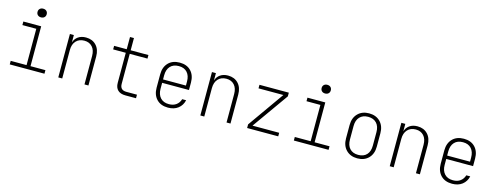

<svg xmlns="http://www.w3.org/2000/svg" viewBox="-23 -1553 6045 2350"><g transform="rotate(15 3000.0 -377.5)"><path d="M95 0V-45H296V-505H120V-550H346V-45H535V0ZM315 -655Q289 -655 273 -670Q257 -685 257 -710Q257 -735 273 -750Q289 -765 315 -765Q341 -765 357 -750Q373 -735 373 -710Q373 -685 357 -670Q341 -655 315 -655Z M710 0V-550H760V-456Q774 -504 814 -532Q854 -560 913 -560Q994 -560 1043 -508Q1092 -456 1092 -367V0H1042V-360Q1042 -434 1004.5 -475.5Q967 -517 903 -517Q837 -517 798.5 -475Q760 -433 760 -360V0Z M1560 0Q1497 0 1463.5 -32Q1430 -64 1430 -125V-505H1270V-550H1430V-705H1480V-550H1705V-505H1480V-125Q1480 -45 1560 -45H1695V0Z M2101 10Q2009 10 1957 -44.5Q1905 -99 1905 -190V-360Q1905 -451 1957.5 -505.5Q2010 -560 2101 -560Q2192 -560 2243.5 -505.5Q2295 -451 2295 -360V-265H1955V-190Q1955 -118 1993 -76Q2031 -34 2101 -34Q2157 -34 2193.5 -61Q2230 -88 2244 -135H2294Q2279 -68 2228.5 -29Q2178 10 2101 10ZM1955 -308H2245V-360Q2245 -432 2207.5 -474Q2170 -516 2101 -516Q2031 -516 1993 -474.5Q1955 -433 1955 -360Z M2510 0V-550H2560V-456Q2574 -504 2614 -532Q2654 -560 2713 -560Q2794 -560 2843 -508Q2892 -456 2892 -367V0H2842V-360Q2842 -434 2804.5 -475.5Q2767 -517 2703 -517Q2637 -517 2598.5 -475Q2560 -433 2560 -360V0Z M3103 0V-46L3427 -505H3112V-550H3484V-503L3159 -45H3497V0Z M3695 0V-45H3896V-505H3720V-550H3946V-45H4135V0ZM3915 -655Q3889 -655 3873 -670Q3857 -685 3857 -710Q3857 -735 3873 -750Q3889 -765 3915 -765Q3941 -765 3957 -750Q3973 -735 3973 -710Q3973 -685 3957 -670Q3941 -655 3915 -655Z M4500 10Q4412 10 4358.5 -44.5Q4305 -99 4305 -190V-360Q4305 -451 4358.5 -505.5Q4412 -560 4500 -560Q4589 -560 4642 -505.5Q4695 -451 4695 -360V-190Q4695 -99 4642 -44.5Q4589 10 4500 10ZM4500 -34Q4569 -34 4607 -75Q4645 -116 4645 -190V-360Q4645 -434 4606.5 -475Q4568 -516 4500 -516Q4432 -516 4393.5 -475Q4355 -434 4355 -360V-190Q4355 -116 4393 -75Q4431 -34 4500 -34Z M4910 0V-550H4960V-456Q4974 -504 5014 -532Q5054 -560 5113 -560Q5194 -560 5243 -508Q5292 -456 5292 -367V0H5242V-360Q5242 -434 5204.5 -475.5Q5167 -517 5103 -517Q5037 -517 4998.5 -475Q4960 -433 4960 -360V0Z M5701 10Q5609 10 5557 -44.5Q5505 -99 5505 -190V-360Q5505 -451 5557.5 -505.5Q5610 -560 5701 -560Q5792 -560 5843.5 -505.5Q5895 -451 5895 -360V-265H5555V-190Q5555 -118 5593 -76Q5631 -34 5701 -34Q5757 -34 5793.5 -61Q5830 -88 5844 -135H5894Q5879 -68 5828.5 -29Q5778 10 5701 10ZM5555 -308H5845V-360Q5845 -432 5807.5 -474Q5770 -516 5701 -516Q5631 -516 5593 -474.5Q5555 -433 5555 -360Z"/></g></svg>

Font: NKDuy Mono Thin
Style: Regular
Weight: 100
Monospace: yes
Designer: NKDuy
Foundry: NKDuy
Version: Version 2.251; ttfautohint (v1.8.4.7-5d5b)